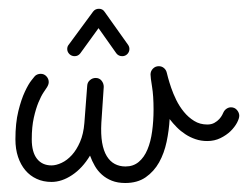

<svg xmlns="http://www.w3.org/2000/svg" viewBox="-20 -403 557 431"><path d="M360.8 -135.7Q359.4 -110.4 354 -84.7Q348.6 -59.1 337.2 -38.6Q325.7 -18.1 307.1 -5.1Q288.6 7.8 261.2 7.8Q244.1 7.8 231.2 2.7Q218.3 -2.4 208.7 -11Q199.2 -19.5 192.9 -30.5Q186.5 -41.5 182.1 -53.7Q165 -25.4 141.8 -10Q118.7 5.4 95.7 5.4Q77.1 5.4 62.3 -1.5Q47.4 -8.3 36.9 -20.8Q26.4 -33.2 20.5 -50.8Q14.6 -68.4 14.6 -90.3Q14.6 -127 21.2 -153.6Q27.8 -180.2 35.9 -197.3Q43.9 -214.4 50.8 -222.9Q57.6 -231.4 57.6 -231.4Q60.1 -234.4 63.7 -235.8Q67.4 -237.3 71.3 -237.3Q79.1 -237.3 84.2 -231.7Q89.4 -226.1 89.4 -218.8Q89.4 -213.4 85.4 -207Q83.5 -204.1 77.9 -195.8Q72.3 -187.5 66.4 -173.3Q60.5 -159.2 55.9 -138.7Q51.3 -118.2 51.3 -90.3Q51.3 -61.5 63 -46.6Q74.7 -31.7 95.7 -31.7Q106 -31.7 118.2 -37.4Q130.4 -43 141.1 -54.7Q151.9 -66.4 159.7 -84.5Q167.5 -102.5 169.4 -127L175.8 -210.9Q176.3 -218.3 181.9 -223.1Q187.5 -228 194.8 -228Q203.1 -228 208 -221.9Q212.9 -215.8 212.9 -208L207.5 -127.4Q206.1 -101.6 209.2 -83Q212.4 -64.5 219.7 -52.5Q227.1 -40.5 237.8 -34.9Q248.5 -29.3 261.7 -29.3Q279.3 -29.3 291.5 -39.6Q303.7 -49.8 311 -67.4Q318.4 -85 321.5 -108.2Q324.7 -131.3 324.7 -157.2Q324.7 -188 321.3 -208.5Q317.9 -229 317.9 -235.8Q317.9 -243.2 323.2 -248.8Q328.6 -254.4 336.4 -254.4Q343.3 -254.4 348.1 -250.2Q353 -246.1 354.5 -239.3Q355 -237.3 357.4 -228Q359.9 -218.8 364.3 -205.8Q368.7 -192.9 375.7 -178.5Q382.8 -164.1 392.8 -151.9Q402.8 -139.6 415.8 -131.6Q428.7 -123.5 445.3 -123.5Q454.6 -123.5 461.2 -127.2Q467.8 -130.9 472.2 -135.7Q476.6 -140.6 478.8 -145Q481 -149.4 481.4 -150.4Q483.9 -155.8 488.5 -158.9Q493.2 -162.1 498.5 -162.1Q506.8 -162.1 512 -156Q517.1 -149.9 517.1 -143.1Q517.1 -137.2 512 -127.4Q506.8 -117.7 497.6 -108.6Q488.3 -99.6 474.9 -93Q461.4 -86.4 445.3 -86.4Q431.2 -86.4 418.9 -90.6Q406.7 -94.7 396.2 -101.6Q385.7 -108.4 377 -117.2Q368.2 -126 360.8 -135.7ZM267.6 -302.2Q270.5 -297.9 270.5 -293Q270.5 -286.6 265.9 -281.7Q261.2 -276.9 254.4 -276.9Q246.1 -276.9 241.2 -283.2L201.2 -339.8L160.2 -283.2Q155.3 -276.9 147.5 -276.9Q140.6 -276.9 135.7 -281.7Q130.9 -286.6 130.9 -293Q130.9 -298.8 134.3 -302.7L189 -377Q193.8 -383.3 202.1 -383.3Q210.4 -383.3 214.8 -376.5Z"/></svg>

Font: Sacramento
Style: Regular
Weight: 400
Designer: Astigmatic (AOETI)
Foundry: Astigmatic (AOETI)
Version: Version 1.000